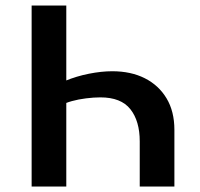

<svg xmlns="http://www.w3.org/2000/svg" viewBox="-20 -678 727 698"><path d="M221 -658V0H95V-658ZM388 -419Q456 -419 506.5 -393.5Q557 -368 585.5 -320.5Q614 -273 614 -206V0H488V-164Q488 -238 454 -281Q420 -324 345 -324Q321 -324 293 -320.5Q265 -317 241.5 -310.5Q218 -304 205 -296L148 -341Q176 -367 217 -384Q258 -401 303.5 -410Q349 -419 388 -419Z"/></svg>

Font: Ysabeau
Style: Bold
Weight: 700
Designer: Christian Thalmann (Catharsis Fonts)
Version: Version 2.000;gftools[0.9.27.dev2+g8671c4b]